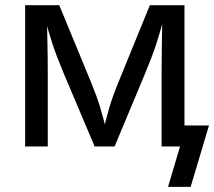

<svg xmlns="http://www.w3.org/2000/svg" viewBox="-20 -566 828 742"><path d="M77.1 -545.9H209L333.5 -244.1Q354.5 -192.9 366.9 -151.6Q379.4 -110.4 392.6 -55.7H377.9Q390.6 -109.9 402.8 -151.4Q415 -192.9 436 -244.1L559.1 -545.9H692.9V0H604.5V-285.2Q604.5 -320.8 605.5 -394Q606.4 -472.2 607.4 -512.2H617.2Q599.6 -443.4 583.7 -395.3Q567.9 -347.2 542 -285.2L422.9 0H345.7L225.1 -285.2Q199.2 -346.7 183.1 -395.3Q167 -443.8 149.4 -512.2H161.1L163.1 -410.6Q164.6 -348.6 164.6 -285.2V0H77.1ZM675.8 0H644V-81.1H787.6L716.8 156.2H629.4Z"/></svg>

Font: Inter RS Variable
Style: Regular
Weight: 400
Designer: Rasmus Andersson (customised by Maria Ramos and Noel Pretorius)
Foundry: rsms
Version: Version 3.001;Glyphs 3.2.3 (3260)